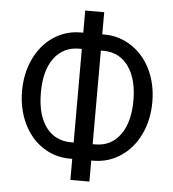

<svg xmlns="http://www.w3.org/2000/svg" viewBox="-54 -790 785 869"><g transform="rotate(5 338.5 -355.0)"><path d="M384.3 -639.6H396.5Q462.4 -639.2 518.3 -602.1Q574.2 -564.9 605.5 -499.8Q636.7 -434.6 636.7 -354Q636.7 -272.9 605.5 -207.3Q574.2 -141.6 518.6 -104.2Q462.9 -66.9 396 -66.4H384.3V29.3H297.9V-66.4H286.1Q218.8 -66.4 163.1 -103.5Q107.4 -140.6 76.2 -206.5Q44.9 -272.5 44.9 -353Q44.9 -434.1 76.4 -500Q107.9 -565.9 163.3 -602.8Q218.8 -639.6 286.6 -639.6H297.9V-740.2H384.3ZM286.1 -565.9Q213.9 -565.9 172.1 -509.8Q130.4 -453.6 130.4 -353Q130.4 -252.9 171.4 -197Q212.4 -141.1 285.2 -140.6H297.9V-565.9ZM384.3 -565.9V-140.6H395.5Q468.3 -140.6 509.5 -197.8Q550.8 -254.9 550.8 -354Q550.8 -450.7 510.5 -507.6Q470.2 -564.5 398.9 -565.9Z"/></g></svg>

Font: Roboto Condensed
Style: Regular
Weight: 400
Designer: Google
Version: Version 2.001047; 2015